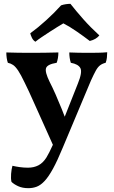

<svg xmlns="http://www.w3.org/2000/svg" viewBox="-20 -734 593 1003"><path d="M387 -298Q411 -357 400 -378Q389 -399 350 -406Q346 -418 344 -432Q342 -446 342 -460Q365 -459 390 -458.5Q415 -458 441 -458Q468 -458 493 -458.5Q518 -459 540 -461Q540 -448 538.5 -433.5Q537 -419 532 -406Q515 -402 503 -393Q491 -384 480.5 -365Q470 -346 455 -313L308 37Q280 105 257 147Q234 189 213.5 211Q193 233 172.5 241Q152 249 128 249Q97 249 74.5 238.5Q52 228 40 216Q36 199 38 174Q40 149 45 132Q62 136 83 139Q104 142 126 142Q157 142 181 129.5Q205 117 223 88Q234 71 260.5 13.5Q287 -44 318 -124ZM261 33Q237 -22 209 -83Q181 -144 155.5 -202Q130 -260 109 -302Q89 -344 75 -365Q61 -386 48.5 -394.5Q36 -403 21 -406Q17 -417 15 -431.5Q13 -446 13 -460Q42 -459 75 -458.5Q108 -458 139 -458Q171 -458 212.5 -458.5Q254 -459 285 -460Q285 -445 282.5 -430.5Q280 -416 276 -406Q227 -398 220.5 -378Q214 -358 239 -307Q254 -278 270.5 -240.5Q287 -203 302.5 -164.5Q318 -126 330 -92ZM165 -516Q153 -523 146.5 -537Q140 -551 138 -560Q178 -589 221.5 -628.5Q265 -668 299 -706Q310 -710 323.5 -712Q337 -714 348 -714Q377 -677 414.5 -634.5Q452 -592 499 -549Q491 -539 478.5 -531.5Q466 -524 449 -520Q419 -543 381.5 -569Q344 -595 311 -612Q299 -605 279.5 -593Q260 -581 238.5 -567Q217 -553 197 -539.5Q177 -526 165 -516Z"/></svg>

Font: Vollkorn SemiBold
Style: Regular
Weight: 600
Designer: Friedrich Althausen
Foundry: Friedrich Althausen
Version: Version 5.000